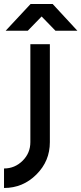

<svg xmlns="http://www.w3.org/2000/svg" viewBox="-73 -720 405 955"><path d="M-45 -567H65L134 -638L203 -567H312L189 -700H79ZM78 -500V-13Q78 41 40 79Q1 118 -53 118V215Q41 215 108 148Q142 114 158.5 74Q175 34 175 -13V-500Z"/></svg>

Font: Unageo
Style: Medium
Weight: 500
Designer: Richard Sepsi
Foundry: Richard Sepsi
Version: Version 2.000